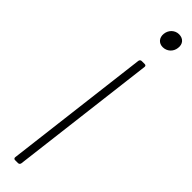

<svg xmlns="http://www.w3.org/2000/svg" viewBox="-315 -871 842 842"><g transform="rotate(45 106.0 -449.5)"><path d="M161 -808C187 -808 208 -827 211 -853C215 -880 199 -899 172 -899C147 -899 126 -880 123 -853C120 -827 136 -808 161 -808ZM53 0H72C78 0 82 -4 83 -10L166 -690C167 -696 164 -700 158 -700H139C133 -700 129 -696 128 -690L45 -10C44 -4 48 0 53 0Z"/></g></svg>

Font: Barlow Condensed ExtraLight
Style: Italic
Weight: 275
Width: 3
Italic angle: -7°
Designer: Jeremy Tribby
Foundry: Tribby Type
Version: Version 1.422;hotconv 1.0.109;makeotfexe 2.5.65596